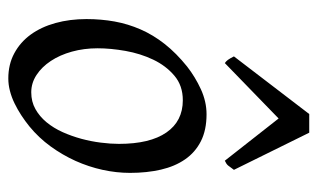

<svg xmlns="http://www.w3.org/2000/svg" viewBox="-171 -573 764 462"><g transform="rotate(90 211.0 -342.0)"><path d="M326.2 -246.1Q326.2 -320.8 298.8 -360.4Q271.5 -399.9 221.2 -399.9Q186 -399.9 162.1 -379.6Q138.2 -359.4 123.5 -328.6Q108.9 -297.9 102.5 -262Q96.2 -226.1 96.2 -194.8Q96.2 -162.1 104.2 -133.1Q112.3 -104 126.7 -82.3Q141.1 -60.5 160.4 -47.9Q179.7 -35.2 202.1 -35.2Q224.6 -35.2 242.4 -45.2Q260.3 -55.2 274.2 -72Q288.1 -88.9 297.9 -110.6Q307.6 -132.3 314 -155.8Q320.3 -179.2 323.2 -202.6Q326.2 -226.1 326.2 -246.1ZM396 -272.9Q396 -240.2 388.7 -206.8Q381.3 -173.3 367.2 -141.8Q353 -110.4 332.3 -81.8Q311.5 -53.2 284.2 -30.8Q271.5 -20.5 257.3 -11.2Q243.2 -2 228.5 5.1Q213.9 12.2 198.7 16.1Q183.6 20 168.9 20Q134.8 20 108.2 5.6Q81.5 -8.8 63.2 -33.9Q44.9 -59.1 35.4 -93.5Q25.9 -127.9 25.9 -168Q25.9 -203.1 31.7 -235.6Q37.6 -268.1 50.8 -298.3Q64 -328.6 85.9 -356.4Q107.9 -384.3 140.1 -410.2Q165 -429.7 194.8 -443.4Q224.6 -457 254.9 -457Q293 -457 319.8 -443.4Q346.7 -429.7 363.5 -405.3Q380.4 -380.9 388.2 -347.2Q396 -313.5 396 -272.9ZM388.7 -522.9Q381.8 -513.2 378.2 -508.8Q374.5 -504.4 366.7 -501L265.1 -630.4L131.8 -501Q127.4 -503.9 124 -508.5Q120.6 -513.2 115.7 -522.9L254.4 -704.1H299.3Z"/></g></svg>

Font: Gentium Plus Eur
Style: Italic
Weight: 400
Italic angle: -8°
Designer: J. Victor Gaultney, Annie Olsen, Iska Routamaa, Becca Hirsbrunner
Foundry: SIL International
Version: Version 5.000